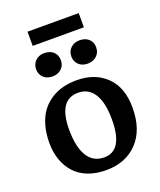

<svg xmlns="http://www.w3.org/2000/svg" viewBox="-161 -980 912 1093"><g transform="rotate(-20 295.5 -433.0)"><path d="M139.2 -793.9V-879.9H449.2V-793.9ZM186 -591.8Q152.8 -591.8 132.3 -611.3Q111.8 -630.9 111.8 -662.1Q111.8 -692.9 132.6 -712.9Q153.3 -732.9 186 -732.9Q221.2 -732.9 241.7 -713.6Q262.2 -694.3 262.2 -663.1Q262.2 -631.3 241 -611.6Q219.7 -591.8 186 -591.8ZM325.2 -662.1Q325.2 -692.9 346.2 -712.9Q367.2 -732.9 399.9 -732.9Q435.1 -732.9 455.6 -713.6Q476.1 -694.3 476.1 -663.1Q476.1 -631.8 454.6 -611.8Q433.1 -591.8 399.9 -591.8Q366.7 -591.8 345.9 -611.3Q325.2 -630.9 325.2 -662.1ZM292 14.2Q230 14.2 181.4 -5.1Q132.8 -24.4 102.1 -59.1Q71.3 -93.8 55.2 -139.9Q39.1 -186 39.1 -241.2Q39.1 -300.8 53.2 -348.6Q67.4 -396.5 91.8 -429Q116.2 -461.4 150.4 -483.4Q184.6 -505.4 223.4 -515.1Q262.2 -524.9 306.2 -524.9Q417 -524.9 485.1 -458.7Q553.2 -392.6 553.2 -270Q553.2 -135.7 481.9 -60.8Q410.6 14.2 292 14.2ZM306.2 -58.1Q419.9 -58.1 419.9 -246.1Q419.9 -349.6 386.2 -402.3Q352.5 -455.1 290 -455.1Q170.9 -455.1 170.9 -274.9Q170.9 -170.4 204.8 -114.3Q238.8 -58.1 306.2 -58.1Z"/></g></svg>

Font: Literata Book SemiBold
Style: Regular
Weight: 600
Designer: Latin by Veronika Burian and Jose Scaglione. Greek by Irene Vlachou. Cyrillic by Vera Evstafieva
Foundry: TypeTogether
Version: Version 2.003;PS 002.003;hotconv 1.0.88;makeotf.lib2.5.64775